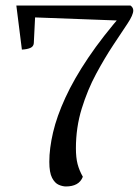

<svg xmlns="http://www.w3.org/2000/svg" viewBox="-20 -661 504 693"><path d="M218 12Q206 12 192 6Q178 0 168 -19Q158 -38 158 -77Q158 -125 171.5 -183Q185 -241 216 -308.5Q247 -376 298.5 -452.5Q350 -529 426 -616L432 -586L83 -599L108 -626L102 -505Q101 -493 89.5 -488Q78 -483 59 -482L39 -641H451Q461 -634 461 -623Q461 -607 440 -575.5Q419 -544 388.5 -498Q358 -452 327 -394.5Q296 -337 275 -269Q254 -201 254 -126Q254 -92 260 -69Q266 -46 279 -23Q272 -5 256.5 3.5Q241 12 218 12Z"/></svg>

Font: Pitagon Serif
Style: Regular
Weight: 400
Designer: Travis Tran
Foundry: Pitagon
Version: Version 1.000;gftools[0.9.26]